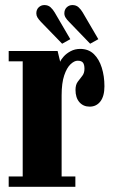

<svg xmlns="http://www.w3.org/2000/svg" viewBox="-20 -720 436 740"><path d="M13.5 0V-40H67.5V-483.5H13.5V-523.5H202L212 -482Q215 -490.5 225.5 -502.2Q236 -514 252.5 -522.8Q269 -531.5 289 -531.5Q321 -531.5 341.5 -511.8Q362 -492 372.2 -459.2Q382.5 -426.5 382.5 -387.5Q382.5 -349.5 367 -329.2Q351.5 -309 325.5 -309Q301 -309 286 -326.2Q271 -343.5 271 -373.5Q271 -393.5 279.8 -405.2Q288.5 -417 297 -427.5Q305.5 -438 305.5 -455Q305.5 -471 299.8 -478.5Q294 -486 279 -486Q266.5 -486 252 -472.5Q237.5 -459 227.5 -429.5Q217.5 -400 217.5 -352V-40H270.5V0ZM327.5 -551.5 246.5 -635.5Q237.5 -644.5 232.8 -652.2Q228 -660 228 -668.5Q228 -683 237.2 -691.8Q246.5 -700.5 259 -700.5Q273.5 -700.5 282.8 -692Q292 -683.5 298.5 -672.5L359 -569ZM219.5 -551.5 138 -635.5Q129 -645 124.5 -652.5Q120 -660 120 -668.5Q120 -683 129.2 -691.8Q138.5 -700.5 151 -700.5Q165.5 -700.5 174.8 -692Q184 -683.5 190.5 -672.5L251 -569Z"/></svg>

Font: Imbue Thin 10pt Black
Style: Regular
Weight: 900
Version: Version 1.102